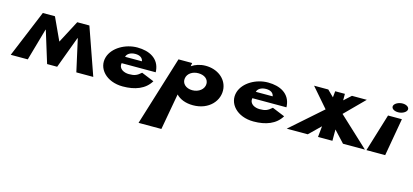

<svg xmlns="http://www.w3.org/2000/svg" viewBox="-85 -1139 4400 2047"><g transform="rotate(15 2115.0 -116.0)"><path d="M711 0H898L716 -519H582L451 -270L336 -519H202L-13 0H175L276 -355H279L387 -5H498L628 -355H632Z M1528 -220C1528 -224 1528 -233 1527 -239C1514 -368 1406 -425 1272 -425C1139 -425 1006 -348 972 -239C932 -109 1043 17 1227 17C1362 17 1471 -24 1529 -121L1390 -178C1344 -137 1317 -127 1256 -127C1207 -127 1140 -152 1152 -220ZM1170 -295C1178 -328 1214 -353 1269 -353C1317 -353 1350 -333 1356 -295Z M2270 -240C2255 -349 2155 -425 2026 -425C1966 -425 1911 -406 1874 -380H1872L1878 -416H1727L1491 348H1743L1815 -52C1856 -9 1920 17 2002 17C2179 17 2287 -109 2270 -240ZM2083 -240C2082 -181 2025 -136 1953 -136C1883 -136 1834 -181 1845 -240C1854 -293 1907 -328 1971 -328C2038 -328 2083 -293 2083 -240Z M2971 -220C2971 -224 2971 -233 2970 -239C2957 -368 2849 -425 2715 -425C2582 -425 2449 -348 2415 -239C2375 -109 2486 17 2670 17C2805 17 2914 -24 2972 -121L2833 -178C2787 -137 2760 -127 2699 -127C2650 -127 2583 -152 2595 -220ZM2613 -295C2621 -328 2657 -353 2712 -353C2760 -353 2793 -333 2799 -295Z M3896 -1 3567 -307 3778 -519H3614L3536 -448V-520H3429L3422 -451L3353 -519H3196L3380 -307L3033 -1H3265L3390 -123L3378 -2H3537V-127L3654 -1Z M4158 -580C4201 -580 4233 -558 4229 -531C4224 -502 4181 -477 4134 -477C4086 -477 4055 -502 4064 -531C4073 -558 4115 -580 4158 -580ZM3913 0H4120L4193 -416H4040Z"/></g></svg>

Font: Hussar Milosc
Style: Bold
Weight: 700
Foundry: Cannot Into Space Fonts
Version: Version 1.02